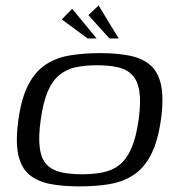

<svg xmlns="http://www.w3.org/2000/svg" viewBox="-20 -658 632 685"><path d="M262.9 7Q203.7 7 158.6 -1.8Q113.4 -10.6 84.2 -35.2Q55 -59.9 45 -106.8Q35 -153.6 45.5 -230.7Q56.7 -309.4 81.6 -356.6Q106.5 -403.8 143.9 -428.1Q181.3 -452.4 230 -460.4Q278.6 -468.5 337 -468.5Q396.2 -468.5 441.3 -459.7Q486.5 -450.9 515.6 -426.2Q544.6 -401.6 554.6 -354.7Q564.6 -307.9 554.1 -230.7Q542.9 -152.1 518 -104.9Q493.2 -57.7 455.9 -33.4Q418.6 -9.1 370.3 -1Q322 7 262.9 7ZM272.2 -36.3Q314.8 -36.3 348.6 -43.4Q382.5 -50.5 407.2 -70.5Q431.9 -90.4 448.8 -129.1Q465.7 -167.8 474.5 -230Q483.2 -293.2 477.2 -331.8Q471.3 -370.4 451.6 -390.7Q432 -411 400.4 -418.1Q368.8 -425.2 326.2 -425.2Q283.6 -425.2 250.5 -418.1Q217.5 -411 192.2 -390.7Q167 -370.4 150.4 -331.8Q133.9 -293.2 125.2 -230Q116.5 -167.8 122.1 -129.1Q127.6 -90.4 147 -70.5Q166.4 -50.5 198 -43.4Q229.6 -36.3 272.2 -36.3ZM292.7 -520.7 200.6 -588.8 237.5 -626.6 324.9 -520.7ZM370.3 -520.7 295.5 -604 331.8 -638.5 403.5 -520.7Z"/></svg>

Font: Genos Thin
Style: Italic
Weight: 100
Italic angle: -8°
Designer: Robert E. Leuschke
Foundry: Robert E. Leuschke
Version: Version 1.010